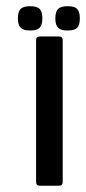

<svg xmlns="http://www.w3.org/2000/svg" viewBox="-20 -593 275 613"><path d="M196 -573.2Q217.8 -573.2 226.3 -564.5Q234.9 -555.7 234.9 -534.4Q234.9 -513.2 226.3 -504.4Q217.8 -495.6 196 -495.6Q174.3 -495.6 165.5 -504.4Q156.7 -513.2 156.7 -534.4Q156.7 -555.7 165.5 -564.5Q174.3 -573.2 196 -573.2ZM76.4 -573.2Q98.1 -573.2 106.7 -564.5Q115.2 -555.7 115.2 -534.4Q115.2 -513.2 106.7 -504.4Q98.1 -495.6 76.4 -495.6Q54.7 -495.6 45.9 -504.4Q37.1 -513.2 37.1 -534.4Q37.1 -555.7 45.9 -564.5Q54.7 -573.2 76.4 -573.2ZM168 -476.6Q180.2 -476.6 180.2 -464.4V-12.2Q180.2 0 168 0H107.4Q95.2 0 95.2 -12.2V-464.4Q95.2 -476.6 107.4 -476.6Z"/></svg>

Font: Uroob
Style: Regular
Weight: 400
Designer: Hussain K H
Foundry: Swanthanthra Malayalam Computing(http://smc.org.in)
Version: Version 2.0.0+20200101